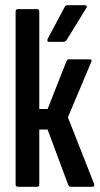

<svg xmlns="http://www.w3.org/2000/svg" viewBox="-20 -718 383 738"><path d="M341 -13Q346 0 334 0H252Q246 0 242 -8L163 -220H131V-10Q131 0 122 0H49Q40 0 40 -10V-673Q40 -683 49 -683H122Q131 -683 131 -673V-299H163L236 -484Q238 -490 245 -490H325Q330 -490 331.5 -486.5Q333 -483 330 -478L241 -267ZM169 -557Q164 -557 162.5 -560Q161 -563 163 -568L228 -690Q231 -698 240 -698H306Q311 -698 313 -694.5Q315 -691 311 -686L236 -564Q231 -557 221 -557Z"/></svg>

Font: Sofia Sans Extra Condensed SemiBold
Style: Regular
Weight: 600
Designer: Botio Nikoltchev, Ani Petrova
Foundry: lettersoup
Version: Version 4.101